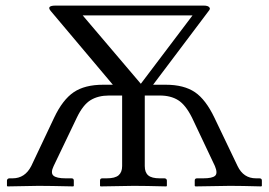

<svg xmlns="http://www.w3.org/2000/svg" viewBox="-20 -665 961 687"><path d="M370.1 -323.2Q331.1 -323.2 304 -306.6Q276.9 -290 254.9 -244.1L171.9 -70.8Q160.2 -46.4 171.1 -36.6Q182.1 -26.9 214.8 -26.9H235.8Q244.1 -26.9 244.1 -19V0L242.2 2Q154.3 0 118.2 0L6.8 2L4.9 0V-19Q4.9 -22.5 7.6 -24.7Q10.3 -26.9 13.2 -26.9H24.9Q69.3 -26.9 91.8 -70.8L173.8 -244.1Q204.1 -308.1 243.7 -335Q283.2 -361.8 349.1 -361.8H383.8L162.1 -625Q144.5 -645 179.2 -645H709Q716.8 -645 722.2 -643.3Q727.5 -641.6 730.2 -637.2Q732.9 -632.8 726.1 -625L527.8 -361.8H573.2Q638.2 -361.8 677.7 -335Q716.3 -308.6 747.1 -244.1L830.1 -70.8Q851.1 -26.9 896 -26.9H908.2Q917 -26.9 917 -19V0L915 2Q842.3 0 803.2 0L679.2 2L676.8 0V-19Q676.8 -26.9 685.1 -26.9H707Q739.3 -26.9 749.5 -35.9Q759.8 -44.9 749 -70.8L667 -244.1Q644 -290 617.4 -306.6Q590.8 -323.2 551.8 -323.2H498V-70.8Q498 -47.9 510.5 -37.4Q522.9 -26.9 551.8 -26.9H568.8Q571.8 -26.9 574.5 -24.7Q577.1 -22.5 577.1 -19V0L575.2 2Q498 0 459 0L339.8 2L337.9 0V-19Q337.9 -26.9 346.2 -26.9H361.8Q391.6 -26.9 404.3 -37.8Q417 -48.8 417 -70.8V-323.2ZM483.9 -365.2 668.9 -609.9H275.9Z"/></svg>

Font: Linux Libertine Display G
Style: Regular
Weight: 400
Designer: Philipp H. Poll
Foundry: Philipp H. Poll
Version: Version 5.0.9